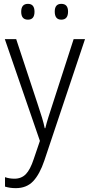

<svg xmlns="http://www.w3.org/2000/svg" viewBox="-20 -735 463 996"><path d="M5 -532H64L175 -196Q189 -154 198 -124.5Q207 -95 212 -70H215Q221 -95 231 -127Q241 -159 253 -195L362 -532H421L210 98Q186 169 152 205Q118 241 62 241Q46 241 32.5 239Q19 237 6 233V184Q17 188 29.5 190Q42 192 55 192Q91 192 114 168.5Q137 145 155 90L187 -4ZM90 -674Q90 -715 125 -715Q159 -715 159 -674Q159 -633 125 -633Q90 -633 90 -674ZM264 -675Q264 -715 298 -715Q333 -715 333 -675Q333 -633 298 -633Q264 -633 264 -675Z"/></svg>

Font: Noto Sans Thai Looped SemiCondensed Light
Style: Regular
Weight: 300
Width: 4
Designer: Sasikarn Vongin, Ben Mitchell
Foundry: The Fontpad Ltd
Version: Version 1.001; ttfautohint (v1.8.4.7-5d5b)